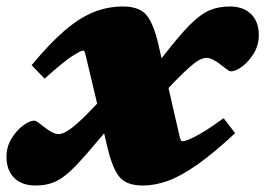

<svg xmlns="http://www.w3.org/2000/svg" viewBox="-53 -557 818 592"><path d="M672 -146.5Q605.5 -84.5 555.2 -49.2Q505 -14 465 0.5Q425 15 387.5 15Q338.5 15 316.5 -10Q294.5 -35 278.5 -101.5L268 -146L263.5 -140.5Q213.5 -80.5 181.5 -46.8Q149.5 -13 121.8 1Q94 15 56.5 15Q14.5 15 -9.2 -8.5Q-33 -32 -33 -73.5Q-33 -104.5 -17.5 -129.8Q-2 -155 18.2 -170Q38.5 -185 52.5 -185Q57.5 -185 66.2 -178.5Q75 -172 85 -164Q95 -156 106.2 -149.8Q117.5 -143.5 128.5 -143.5Q137 -143.5 150.5 -150.8Q164 -158 187 -178.2Q210 -198.5 246.5 -237.5L212 -383Q209 -395.5 207.8 -398.2Q206.5 -401 203.5 -401Q196 -401 169.2 -383.8Q142.5 -366.5 84.5 -314.5L44.5 -356Q100 -423 146 -462.5Q192 -502 235.5 -519.5Q279 -537 326.5 -537Q375.5 -537 397.8 -511.5Q420 -486 435.5 -419.5L445 -377.5L448.5 -381.5Q499.5 -447.5 532.8 -480.8Q566 -514 593.8 -525.5Q621.5 -537 655.5 -537Q697.5 -537 721.2 -513.5Q745 -490 745 -448.5Q745 -418 729.5 -392.5Q714 -367 693.8 -352Q673.5 -337 659 -337Q654 -337 644.5 -344.5Q635 -352 624.5 -360Q614 -368 603.5 -373.2Q593 -378.5 583 -378.5Q563 -378.5 530.8 -349.2Q498.5 -320 466.5 -285.5L500.5 -137.5Q503 -128 504.5 -124.8Q506 -121.5 510.5 -121.5Q520 -121.5 549.8 -136.5Q579.5 -151.5 636.5 -192.5Z"/></svg>

Font: Newsreader Caption ExtraBold
Style: Italic
Weight: 800
Italic angle: -17°
Designer: Hugues Gentile
Foundry: Production Type
Version: Version 1.001